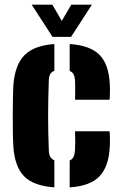

<svg xmlns="http://www.w3.org/2000/svg" viewBox="-20 -799 525 828"><path d="M37.5 -168Q36 -191.5 35.5 -228.5Q35 -265.5 35 -305.8Q35 -346 35.8 -379.8Q36.5 -413.5 37.5 -430Q44 -519 85.5 -561Q127 -603 214.5 -609V-493.5Q202 -489 196.5 -479Q191 -469 190.5 -453Q189 -407.5 188.2 -369.8Q187.5 -332 187.5 -297.5Q187.5 -263 188.2 -227.8Q189 -192.5 190.5 -151Q191 -134 196.5 -123.5Q202 -113 214.5 -107.5V9Q123 2.5 83 -39.8Q43 -82 37.5 -168ZM280.5 9V-107Q293 -112.5 297.8 -123.8Q302.5 -135 303.5 -152Q304.5 -167 304.5 -185.5Q304.5 -204 303.5 -233H452.5Q453.5 -227 454 -205.8Q454.5 -184.5 453.5 -168Q449.5 -80.5 409 -38.5Q368.5 3.5 280.5 9ZM303.5 -369Q304 -379 304.2 -395Q304.5 -411 304.2 -427Q304 -443 303.5 -453Q302.5 -467.5 297.8 -477.8Q293 -488 280.5 -493V-609Q368.5 -603.5 409 -562.5Q449.5 -521.5 453.5 -436Q454.5 -419.5 454 -396.2Q453.5 -373 452.5 -369ZM206.5 -640 116.5 -779H205.5L246.5 -709L287.5 -779H376.5L286.5 -640Z"/></svg>

Font: Big Shoulders Stencil Text Thin Black
Style: Regular
Weight: 900
Version: Version 2.001